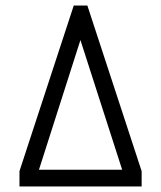

<svg xmlns="http://www.w3.org/2000/svg" viewBox="-20 -670 579 690"><path d="M50 -55 245 -650H294L489 -55V0H50ZM269 -526 120 -60H419Z"/></svg>

Font: Unica One
Style: Regular
Weight: 400
Designer: Eduardo Rodriguez Tunni
Foundry: Eduardo Rodriguez Tunni
Version: Version 2.000; ttfautohint (v1.8.4.7-5d5b);gftools[0.9.23]